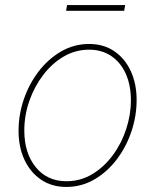

<svg xmlns="http://www.w3.org/2000/svg" viewBox="-20 -721 609 752"><path d="M239.7 11.2Q183.1 11.2 141.1 -17.1Q99.1 -45.4 75.9 -95Q52.7 -144.5 52.7 -209Q52.7 -271.5 73.2 -331.8Q93.8 -392.1 131.1 -440.9Q168.5 -489.7 219 -519.3Q269.5 -548.8 329.6 -548.8Q385.7 -548.8 427.5 -520.5Q469.2 -492.2 492.2 -442.6Q515.1 -393.1 515.1 -329.1Q515.1 -267.1 494.9 -206.5Q474.6 -146 437.5 -96.9Q400.4 -47.9 349.9 -18.3Q299.3 11.2 239.7 11.2ZM240.2 -11.2Q295.4 -11.2 341.6 -39.1Q387.7 -66.9 421.6 -112.8Q455.6 -158.7 474.1 -215.1Q492.7 -271.5 492.7 -328.1Q492.7 -386.7 472.9 -431.4Q453.1 -476.1 416.3 -501.2Q379.4 -526.4 329.1 -526.4Q275.9 -526.4 230 -499.8Q184.1 -473.1 149.4 -427.7Q114.7 -382.3 95 -325.9Q75.2 -269.5 75.2 -210Q75.2 -121.6 119.9 -66.4Q164.6 -11.2 240.2 -11.2ZM470.2 -701.2 466.3 -678.7H238.8L242.7 -701.2Z"/></svg>

Font: Inter 17pt Thin
Style: Italic
Weight: 250
Italic angle: -9.3988°
Version: Version 4.001;git-66647c0bb